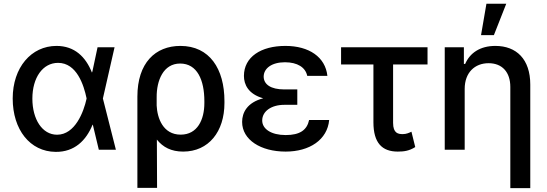

<svg xmlns="http://www.w3.org/2000/svg" viewBox="-20 -797 2913 1022"><path d="M276.3 11.4C376.4 12.4 438.2 -48.7 472.7 -133.2H474.1L506 0H596.9L527.7 -272.7L589.8 -545.5H499.3L471.9 -416.9L469.5 -410.5C436.1 -494.7 376.8 -552.6 280.9 -552.6C146 -552.6 47.6 -437.5 47.6 -272.7C47.6 -106.9 139.6 10.3 276.3 11.4ZM152.3 -272C152.3 -383.5 207.4 -462.4 289.1 -462.4C388.5 -462.4 426.1 -344.1 440.7 -274.1V-271.3C425.4 -201 379.6 -79.9 283.7 -79.9C204.9 -79.9 152.3 -161.9 152.3 -272Z M711.3 -282.7V203.1H816.1L815 -54C847.7 -13.1 891.7 9.9 954.9 9.9C1090.9 9.9 1174.7 -96.6 1174.7 -248.6V-258.5C1174.7 -430.8 1095.5 -552.6 940.3 -552.6C806.8 -552.6 711.3 -462 711.3 -282.7ZM813.9 -235.1V-279.1C813.2 -368.3 849.1 -458.8 938.9 -458.8C1029.8 -458.8 1067.8 -370.7 1067.8 -258.5V-248.6C1067.8 -160.2 1031.2 -80.3 941.8 -80.3C847.7 -80.3 817.1 -168.3 813.9 -235.1Z M1562.5 -321H1493.3C1420.8 -321 1383.9 -348 1383.5 -389.2C1383.9 -433.2 1426.5 -465.6 1496.8 -465.6C1563.2 -465.6 1606.2 -438.2 1615.4 -393.1H1722.7C1712 -493.3 1625 -552.6 1499.3 -552.6C1369 -552.6 1278.8 -494 1278.4 -393.1C1278.4 -347.3 1301.5 -296.2 1381 -273.8C1295.1 -251.4 1268.8 -197.1 1268.8 -148.1C1268.8 -52.6 1368.3 9.9 1500.4 9.9C1628.2 9.9 1722.7 -53.3 1732.2 -158.4H1625.4C1614 -104.4 1576 -78.1 1500.7 -78.1C1423.7 -78.1 1375.7 -110.4 1375.7 -155.5C1375.7 -204.9 1424.4 -239 1493.3 -239H1562.5Z M2255.7 -545.5H1795.5V-453.8H1967.7V-146.3C1967.7 -36.6 2013.5 9.9 2097.3 9.9C2130.7 9.9 2158.4 6 2190.3 -14.2L2170.1 -95.9C2158 -90.2 2143.1 -83.1 2124.3 -83.1C2099.4 -83.1 2072.4 -87.4 2072.4 -143.1V-453.8H2255.7Z M2453.5 -323.9C2453.5 -410.9 2507.5 -460.6 2580.6 -460.6C2653.1 -460.6 2696.4 -413 2696.4 -334.2V204.5H2802.6V-346.9C2802.6 -482.2 2728.7 -552.6 2616.8 -552.6C2535.2 -552.6 2481.2 -514.9 2456 -456.7H2449.2V-545.5H2347.3V0H2453.5ZM2540.5 -610.1H2609L2674.7 -777H2569.2Z"/></svg>

Font: Margiela Sans Medium
Style: Regular
Weight: 500
Designer: Stefan Endress, Andreas Faust
Version: Version 1.100;FEAKit 1.0